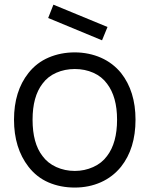

<svg xmlns="http://www.w3.org/2000/svg" viewBox="-20 -808 656 843"><path d="M428 -631 191.5 -729 214.5 -787.5 452 -689.5ZM105 -76Q41.5 -158 41.5 -282.5Q41.5 -407.5 105 -487.5Q141 -533 193.8 -555.5Q246.5 -578 308.5 -578Q339 -578 368.2 -572Q397.5 -566 423.5 -554.5Q449.5 -543 471.8 -526Q494 -509 511.5 -487.5Q575 -407 575 -282.5Q575 -156 511.5 -76Q475 -31 422.8 -7.8Q370.5 15.5 308.5 15.5Q245.5 15.5 193.2 -7Q141 -29.5 105 -76ZM166.5 -123Q189.5 -91.5 227.2 -74.5Q265 -57.5 308.5 -57.5Q351 -57.5 389 -74.5Q427 -91.5 450 -123Q494 -180.5 494 -282.5Q494 -383 450 -440.5Q427 -472 389.8 -488.5Q352.5 -505 308.5 -505Q264.5 -505 227 -488.5Q189.5 -472 166.5 -440.5Q123 -384 123 -282.5Q123 -179 166.5 -123Z"/></svg>

Font: Russisch Sans
Style: Regular
Weight: 400
Designer: Michael Sharanda (font) & Cristiano Sobral (main changes)
Foundry: Michael Sharanda
Version: Version 2.00;October 25, 2020;FontCreator 13.0.0.2681 64-bit